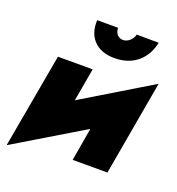

<svg xmlns="http://www.w3.org/2000/svg" viewBox="-134 -808 886 961"><g transform="rotate(20 309.0 -327.5)"><path d="M220 -699C215 -611 267 -549 367 -550C467 -550 531 -612 548 -698L431 -699C424 -669 396 -648 372 -650C348 -652 333 -668 331 -699ZM283 -460H98L8 44L374 -176L344 0H529L618 -505L252 -284Z"/></g></svg>

Font: Jost* Black
Style: Italic
Weight: 900
Italic angle: -10°
Version: Version 3.7